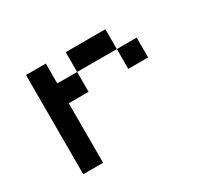

<svg xmlns="http://www.w3.org/2000/svg" viewBox="-105 -669 911 838"><g transform="rotate(-30 350.0 -250.0)"><path d="M200 -500H100V0H200V-300H300V-400H200ZM300 -400H500V-500H300ZM500 -300H600V-400H500Z"/></g></svg>

Font: FT88
Style: Regular
Weight: 400
Designer: Ange Degheest & Mandy Elbé
Foundry: Velvetyne Type Foundry
Version: Version 1.000;FEAKit 1.0